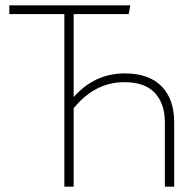

<svg xmlns="http://www.w3.org/2000/svg" viewBox="-20 -702 729 722"><path d="M449 -426Q540 -426 587.5 -377.5Q635 -329 635 -242V0H600V-241Q600 -312 562.5 -352.5Q525 -393 447 -393Q337 -393 257 -295V0H222V-649H15V-682H470L464 -649H257V-337Q336 -426 449 -426Z"/></svg>

Font: FiraSans
Style: Regular
Weight: 200
Designer: Carrois Corporate & Edenspiekermann AG
Foundry: Carrois Corporate GbR & Edenspiekermann AG
Version: Version 3.106;PS 003.106;hotconv 1.0.70;makeotf.lib2.5.58329